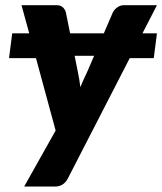

<svg xmlns="http://www.w3.org/2000/svg" viewBox="-20 -538 611 723"><path d="M273 -268Q276 -253.5 278.5 -239Q281 -224.5 282.5 -210Q289 -225 295.5 -239.8Q302 -254.5 309 -269L334.5 -328H261ZM516.5 -412.5H571L559 -319H468.5L235 135Q219 164.5 187 164.5H71L189.5 -46.5L115.5 -319H14L26 -412.5H90L61 -518.5H192Q208.5 -518.5 216.8 -510.5Q225 -502.5 228 -491.5L244 -412.5H371L405 -491.5Q411 -503 422.5 -510.8Q434 -518.5 446 -518.5H571Z"/></svg>

Font: Lato ExtraBold
Style: Italic
Weight: 800
Italic angle: -7°
Designer: Lukasz Dziedzic with Adam Twardoch and Botio Nikoltchev
Foundry: tyPoland Lukasz Dziedzic
Version: Version 2.015; 2015-08-06; http://www.latofonts.com/